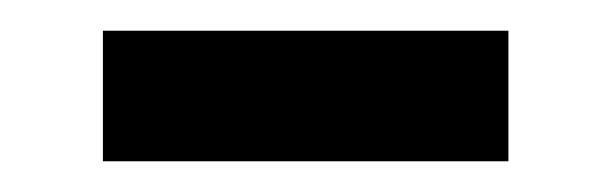

<svg xmlns="http://www.w3.org/2000/svg" viewBox="-20 -345 397 125"><path d="M47 -240V-325H311V-240Z"/></svg>

Font: Noto Sans TC Thin Medium
Style: Regular
Weight: 500
Version: Version 2.004-H2;hotconv 1.0.118;makeotfexe 2.5.65603